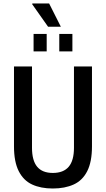

<svg xmlns="http://www.w3.org/2000/svg" viewBox="-20 -1066 606 1098"><path d="M282 12Q213 12 163.5 -11Q114 -34 87 -87.5Q60 -141 60 -229V-686H163V-221Q163 -148 192.5 -112.5Q222 -77 282 -77Q343 -77 373 -112.5Q403 -148 403 -221V-686H506V-229Q506 -141 479 -87.5Q452 -34 401.5 -11Q351 12 282 12ZM172 -772V-872H247V-772ZM319 -772V-872H394V-772ZM328 -913H255L164 -1042L165 -1046H261Z"/></svg>

Font: Archivo Condensed Medium
Style: Regular
Weight: 500
Width: 3
Designer: Hector Gatti
Foundry: Omnibus-Type
Version: Version 2.001